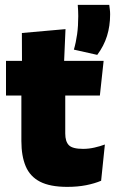

<svg xmlns="http://www.w3.org/2000/svg" viewBox="-20 -736 460 768"><path d="M417 -716.5Q418 -709 419.2 -699.2Q420.5 -689.5 420.5 -678.5Q420.5 -632 408 -592Q395.5 -552 369 -516.5L275.5 -537.5Q284 -566.5 288.5 -599.2Q293 -632 293 -671.5Q293 -683 292.5 -693.2Q292 -703.5 291 -716.5ZM249 11.5Q180.5 11.5 140.2 -9.2Q100 -30 82.8 -71Q65.5 -112 65.5 -172V-436H241V-202Q241 -170 255.5 -155.2Q270 -140.5 312.5 -140.5Q335.5 -140.5 358.2 -145.8Q381 -151 399.5 -158L384.5 -13Q358.5 -2 324.5 4.8Q290.5 11.5 249 11.5ZM4 -354V-492.5H394.5L379.5 -354ZM68 -480.5 67.5 -604 242 -619.5 236 -480.5Z"/></svg>

Font: Anek Latin Medium ExtraBold
Style: Regular
Weight: 800
Version: Version 1.003